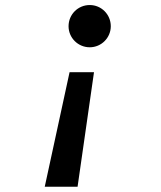

<svg xmlns="http://www.w3.org/2000/svg" viewBox="-20 -567 626 748"><path d="M154.3 160.6H282.2L346.2 -285.6H251ZM329.6 -382.8C375 -382.8 411.6 -419.9 411.6 -464.8C411.6 -510.7 375 -547.4 329.6 -547.4C283.7 -547.4 247.1 -510.7 247.1 -464.8C247.1 -419.9 283.7 -382.8 329.6 -382.8Z"/></svg>

Font: Cascadia Mono PL SemiBold
Style: Italic
Weight: 600
Italic angle: -10°
Monospace: yes
Designer: Aaron Bell
Foundry: Saja Typeworks
Version: Version 2404.023